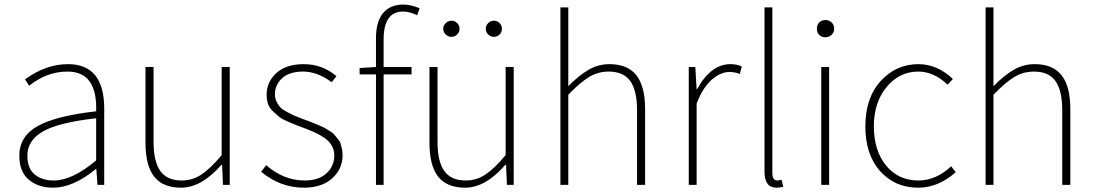

<svg xmlns="http://www.w3.org/2000/svg" viewBox="-20 -827 4898 859"><path d="M217.8 12.7Q151.4 12.7 108.9 -22.9Q66.4 -58.6 66.4 -129.9Q66.4 -216.8 147.9 -262.7Q229.5 -308.6 410.2 -329.1Q416 -506.8 282.2 -506.8Q189.5 -506.8 110.4 -443.4L91.8 -471.7Q184.6 -540 284.2 -540Q446.3 -540 446.3 -340.8V0H416L411.1 -70.3H408.2Q306.6 12.7 217.8 12.7ZM220.7 -19.5Q303.7 -19.5 410.2 -109.4V-297.9Q243.2 -279.3 172.9 -239.3Q102.5 -199.2 102.5 -130.9Q102.5 -73.2 135.3 -46.4Q168 -19.5 220.7 -19.5Z M790 12.7Q709 12.7 669.9 -36.6Q630.9 -85.9 630.9 -188.5V-527.3H667V-192.4Q667 -104.5 697.3 -62Q727.5 -19.5 793 -19.5Q840.8 -19.5 880.9 -45.9Q920.9 -72.3 971.7 -132.8V-527.3H1007.8V0H977.5L973.6 -89.8H970.7Q881.8 12.7 790 12.7Z M1339.8 12.7Q1234.4 12.7 1148.4 -58.6L1170.9 -87.9Q1250 -19.5 1342.8 -19.5Q1406.2 -19.5 1440.9 -51.8Q1475.6 -84 1475.6 -130.9Q1475.6 -155.3 1464.4 -175.3Q1453.1 -195.3 1431.6 -210Q1410.2 -224.6 1391.1 -233.4Q1372.1 -242.2 1343.8 -252.9Q1312.5 -264.6 1302.2 -268.6Q1292 -272.5 1265.1 -284.2Q1238.3 -295.9 1227.1 -305.7Q1215.8 -315.4 1200.2 -330.1Q1184.6 -344.7 1178.7 -363.3Q1172.9 -381.8 1172.9 -403.3Q1172.9 -460.9 1216.8 -500.5Q1260.7 -540 1338.9 -540Q1421.9 -540 1485.4 -486.3L1463.9 -459Q1400.4 -506.8 1335.9 -506.8Q1274.4 -506.8 1242.2 -477.1Q1210 -447.3 1210 -405.3Q1210 -386.7 1217.8 -371.1Q1225.6 -355.5 1235.4 -345.7Q1245.1 -335.9 1265.6 -325.2Q1286.1 -314.5 1298.3 -309.1Q1310.5 -303.7 1336.9 -293.9Q1340.8 -293 1361.8 -284.7Q1382.8 -276.4 1387.7 -274.4Q1392.6 -272.5 1411.1 -264.6Q1429.7 -256.8 1435.5 -252.9Q1441.4 -249 1456.1 -240.2Q1470.7 -231.4 1475.6 -224.6Q1480.5 -217.8 1490.2 -207Q1500 -196.3 1503.4 -185.5Q1506.8 -174.8 1509.8 -161.1Q1512.7 -147.5 1512.7 -132.8Q1512.7 -71.3 1466.3 -29.3Q1419.9 12.7 1339.8 12.7Z M1857.4 -790 1846.7 -758.8Q1811.5 -775.4 1783.2 -775.4Q1696.3 -775.4 1696.3 -650.4V-527.3H1821.3V-494.1H1696.3V0H1662.1V-494.1H1588.9V-522.5L1662.1 -527.3V-655.3Q1662.1 -730.5 1693.8 -768.6Q1725.6 -806.6 1784.2 -806.6Q1818.4 -806.6 1857.4 -790Z M2060.5 12.7Q1979.5 12.7 1940.4 -36.6Q1901.4 -85.9 1901.4 -188.5V-527.3H1937.5V-192.4Q1937.5 -104.5 1967.8 -62Q1998 -19.5 2063.5 -19.5Q2111.3 -19.5 2151.4 -45.9Q2191.4 -72.3 2242.2 -132.8V-527.3H2278.3V0H2248L2244.1 -89.8H2241.2Q2152.3 12.7 2060.5 12.7ZM2025.4 -672.9Q2014.6 -662.1 2000 -662.1Q1985.4 -662.1 1974.1 -672.9Q1962.9 -683.6 1962.9 -698.2Q1962.9 -712.9 1974.1 -723.6Q1985.4 -734.4 2000 -734.4Q2014.6 -734.4 2025.4 -723.6Q2036.1 -712.9 2036.1 -698.2Q2036.1 -683.6 2025.4 -672.9ZM2189.5 -662.1Q2174.8 -662.1 2164.1 -672.9Q2153.3 -683.6 2153.3 -698.2Q2153.3 -712.9 2164.1 -723.6Q2174.8 -734.4 2189.5 -734.4Q2205.1 -734.4 2215.3 -723.6Q2225.6 -712.9 2225.6 -698.2Q2225.6 -683.6 2215.3 -672.9Q2205.1 -662.1 2189.5 -662.1Z M2487.3 0V-793.9H2522.5V-441.4Q2569.3 -489.3 2612.8 -514.6Q2656.2 -540 2707 -540Q2788.1 -540 2827.1 -490.2Q2866.2 -440.4 2866.2 -338.9V0H2830.1V-334Q2830.1 -421.9 2799.8 -464.4Q2769.5 -506.8 2703.1 -506.8Q2656.2 -506.8 2616.2 -482.9Q2576.2 -459 2522.5 -403.3V0Z M3061.5 0V-527.3H3090.8L3096.7 -427.7H3098.6Q3160.2 -540 3248 -540Q3277.3 -540 3298.8 -529.3L3290 -496.1Q3268.6 -504.9 3243.2 -504.9Q3204.1 -504.9 3164.6 -470.7Q3125 -436.5 3096.7 -364.3V0Z M3454.1 12.7Q3400.4 12.7 3400.4 -58.6V-793.9H3435.5V-52.7Q3435.5 -19.5 3458 -19.5Q3460.9 -19.5 3476.6 -22.5L3484.4 8.8Q3466.8 12.7 3454.1 12.7Z M3654.3 0V-527.3H3689.5V0ZM3672.9 -660.2Q3656.2 -660.2 3645.5 -670.4Q3634.8 -680.7 3634.8 -698.2Q3634.8 -716.8 3645.5 -727.1Q3656.2 -737.3 3672.9 -737.3Q3688.5 -737.3 3700.2 -727.1Q3711.9 -716.8 3711.9 -698.2Q3711.9 -681.6 3700.2 -670.9Q3688.5 -660.2 3672.9 -660.2Z M4087.9 12.7Q3984.4 12.7 3918 -61Q3851.6 -134.8 3851.6 -261.7Q3851.6 -389.6 3920.4 -464.8Q3989.3 -540 4088.9 -540Q4172.9 -540 4243.2 -473.6L4219.7 -448.2Q4157.2 -506.8 4088.9 -506.8Q4003.9 -506.8 3946.8 -438Q3889.6 -369.1 3889.6 -261.7Q3889.6 -153.3 3944.3 -86.4Q3999 -19.5 4088.9 -19.5Q4168 -19.5 4235.4 -83L4255.9 -56.6Q4177.7 12.7 4087.9 12.7Z M4389.6 0V-793.9H4424.8V-441.4Q4471.7 -489.3 4515.1 -514.6Q4558.6 -540 4609.4 -540Q4690.4 -540 4729.5 -490.2Q4768.6 -440.4 4768.6 -338.9V0H4732.4V-334Q4732.4 -421.9 4702.1 -464.4Q4671.9 -506.8 4605.5 -506.8Q4558.6 -506.8 4518.6 -482.9Q4478.5 -459 4424.8 -403.3V0Z"/></svg>

Font: Gen Shin Gothic ExtraLight
Style: Regular
Weight: 100
Designer: [Source Han Sans]
Ryoko NISHIZUKA  (kana & ideographs); Paul D. Hunt (Latin, Greek & Cyrillic); Wenlong ZHANG  (bopomofo
Version: Version 1.002.20150607